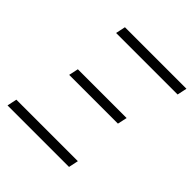

<svg xmlns="http://www.w3.org/2000/svg" viewBox="-188 -834 969 969"><g transform="rotate(45 296.5 -349.0)"><path d="M143 -646 154 -698H593L582 -646ZM125 -329 136 -380H484L473 -329ZM14 0 25 -52H464L453 0Z"/></g></svg>

Font: IBM Plex Sans Light
Style: Italic
Weight: 300
Italic angle: -11.31°
Designer: Mike Abbink, Paul van der Laan, Pieter van Rosmalen
Foundry: Bold Monday
Version: Version 3.0